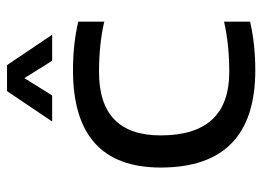

<svg xmlns="http://www.w3.org/2000/svg" viewBox="-119 -619 738 540"><g transform="rotate(-90 250.0 -349.0)"><path d="M459 -14.6Q395.5 0 322.3 0Q48.8 0 48.8 -266.1Q48.8 -512.7 322.3 -512.7Q395.5 -512.7 459 -498V-424.8Q395.5 -439.5 317.4 -439.5Q139.2 -439.5 139.2 -266.1Q139.2 -73.2 317.4 -73.2Q395.5 -73.2 459 -87.9ZM263.7 -698.2H336.9L422.4 -571.3H349.1L300.3 -649.4L251.5 -571.3H178.2Z"/></g></svg>

Font: Voltera
Style: Regular
Weight: 400
Designer: Bernd Montag
Version: Version 1.301